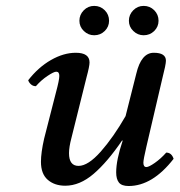

<svg xmlns="http://www.w3.org/2000/svg" viewBox="-20 -618 606 648"><path d="M394 -143.1 392.1 -144Q342.3 -70.8 295.7 -31Q249 8.8 200.2 8.8Q164.1 8.8 141.1 -11.2Q118.2 -31.2 118.2 -71.8Q118.2 -102.5 128.9 -149.9L168.9 -306.2Q180.2 -348.1 180.2 -361.8Q180.2 -376 169.9 -376Q161.6 -376 140.4 -361.8Q119.1 -347.7 101.1 -327.1Q91.3 -327.1 84.5 -333.3Q77.6 -339.4 75.2 -347.2Q109.4 -391.1 152.1 -415.5Q194.8 -439.9 235.8 -439.9Q282.2 -439.9 282.2 -407.2Q282.2 -394.5 272 -356.9L221.2 -152.8Q212.9 -121.6 212.9 -101.1Q212.9 -58.1 245.1 -58.1Q277.3 -58.1 320.1 -106.4Q362.8 -154.8 403.8 -226.1L439.9 -369.1Q456.5 -439.9 499 -439.9Q540 -439.9 540 -413.1Q540 -400.4 527.8 -353L474.1 -123Q463.9 -79.6 463.9 -68.8Q463.9 -54.2 474.1 -54.2Q482.4 -54.2 502.7 -68.4Q522.9 -82.5 541 -103Q559.1 -103 565.9 -82Q494.6 9.8 414.1 9.8Q390.6 9.8 381.3 -2Q372.1 -13.7 372.1 -36.1Q372.1 -78.1 394 -143.1ZM415 -547.9Q415 -568.4 429.7 -583.3Q444.3 -598.1 464.8 -598.1Q485.8 -598.1 500.5 -583.5Q515.1 -568.8 515.1 -547.9Q515.1 -527.8 500.5 -513.4Q485.8 -499 464.8 -499Q444.8 -499 429.9 -513.4Q415 -527.8 415 -547.9ZM248 -547.9Q248 -568.4 262.7 -583.3Q277.3 -598.1 297.9 -598.1Q318.8 -598.1 333.5 -583.5Q348.1 -568.8 348.1 -547.9Q348.1 -527.8 333.5 -513.4Q318.8 -499 297.9 -499Q277.8 -499 262.9 -513.4Q248 -527.8 248 -547.9Z"/></svg>

Font: Common Serif Medium
Style: Italic
Weight: 500
Italic angle: -12°
Designer: Philipp H. Poll, Khaled Hosny
Foundry: Stefan Peev, Context Ltd.
Version: Version 1.026